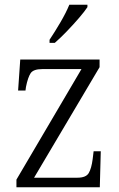

<svg xmlns="http://www.w3.org/2000/svg" viewBox="-20 -786 501 806"><path d="M49 0V-32L322 -496H158Q120 -496 108.5 -478.5Q97 -461 89 -421L87 -406H56L65 -536H398V-504L123 -40H305Q341 -40 352.5 -59.5Q364 -79 369 -118L373 -151H403L399 0ZM188 -619Q210 -652 233.5 -692Q257 -732 271 -766H347V-756Q336 -739 312 -711Q288 -683 260.5 -654.5Q233 -626 210 -606H188Z"/></svg>

Font: Noto Serif SemiCondensed Light
Style: Regular
Weight: 300
Width: 4
Designer: Monotype Design Team
Foundry: Monotype Imaging Inc.
Version: Version 2.013